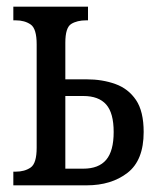

<svg xmlns="http://www.w3.org/2000/svg" viewBox="-20 -556 461 576"><path d="M20 0V-41H27Q54 -41 72 -53.5Q90 -66 90 -113V-423Q90 -470 72 -482.5Q54 -495 27 -495H20V-536H244V-495H239Q211 -495 193.5 -484Q176 -473 176 -428V-318H240Q287 -318 326 -304Q365 -290 388 -256Q411 -222 411 -160Q411 -75 362.5 -37.5Q314 0 240 0ZM176 -50H230Q276 -50 298.5 -76.5Q321 -103 321 -160Q321 -217 298.5 -242.5Q276 -268 230 -268H176Z"/></svg>

Font: Noto Serif ExtraCondensed
Style: Regular
Weight: 400
Width: 2
Designer: Monotype Design Team
Foundry: Monotype Imaging Inc.
Version: Version 2.015